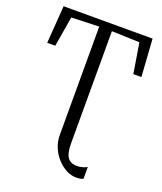

<svg xmlns="http://www.w3.org/2000/svg" viewBox="-175 -855 1030 1218"><g transform="rotate(20 340.0 -246.0)"><path d="M484.5 251Q452 251 419.2 234Q386.5 217 358.8 187Q331 157 314 117.2Q297 77.5 297 31.5V-699L110.5 -692.5L76.5 -489.5H22L40.5 -743H641L658 -489.5H603.5L570.5 -692.5L382.5 -699V56Q382.5 97 390 124.8Q397.5 152.5 415.8 166.5Q434 180.5 466.5 180.5Q488.5 180.5 507.8 174Q527 167.5 533.5 162.5V243Q526.5 246 515.8 248.5Q505 251 484.5 251Z"/></g></svg>

Font: Merriweather 24pt Light
Style: Regular
Weight: 300
Designer: Eben Sorkin
Foundry: Eben Sorkin
Version: Version 2.100